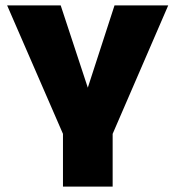

<svg xmlns="http://www.w3.org/2000/svg" viewBox="-20 -695 653 715"><path d="M214.5 0V-196.5L6.5 -675H206L307 -368.5L406.5 -675H606.5L399.5 -196.5V0Z"/></svg>

Font: Anybody ExtraBold
Style: Regular
Weight: 800
Designer: Tyler Finck
Foundry: Etcetera Type Company
Version: Version 1.010; ttfautohint (v1.8.3) -l 8 -r 50 -G 200 -x 14 